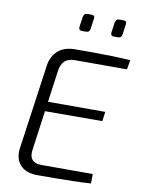

<svg xmlns="http://www.w3.org/2000/svg" viewBox="-96 -952 749 1018"><g transform="rotate(10 278.5 -443.0)"><path d="M260 -691Q310 -691 360.5 -691Q411 -691 460.5 -689.5Q510 -688 557 -685L548 -634H269Q232 -634 213 -616Q194 -598 189 -561L129 -126Q124 -92 139 -74Q154 -56 189 -56H466L465 -5Q419 -2 371 -1Q323 0 275 0.5Q227 1 180 1Q115 1 84.5 -33.5Q54 -68 62 -125L126 -579Q133 -630 167 -660.5Q201 -691 260 -691ZM118 -392H474L467 -341L110 -340ZM312 -887Q323 -887 327 -882Q331 -877 329 -868L321 -813Q320 -803 315 -798Q310 -793 299 -793H278Q259 -793 261 -812L269 -868Q271 -877 276 -882Q281 -887 292 -887ZM483 -887Q495 -887 498.5 -882Q502 -877 501 -868L493 -813Q492 -803 487 -798Q482 -793 471 -793H450Q431 -793 433 -812L441 -868Q443 -877 448 -882Q453 -887 463 -887Z"/></g></svg>

Font: Exo 2 Light
Style: Italic
Weight: 300
Italic angle: -8°
Designer: Natanael Gama
Foundry: Natanael Gama
Version: Version 2.010